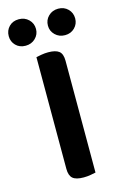

<svg xmlns="http://www.w3.org/2000/svg" viewBox="-149 -857 577 918"><g transform="rotate(-15 139.5 -398.5)"><path d="M147 7Q109 7 93 -7Q77 -21 77 -54V-607Q86 -609 103 -612Q120 -615 137 -615Q173 -615 190 -602Q207 -589 207 -554V-1Q198 1 181.5 4Q165 7 147 7ZM110 -738Q110 -711 90.5 -692Q71 -673 42 -673Q12 -673 -6.5 -692Q-25 -711 -25 -738Q-25 -766 -6.5 -785Q12 -804 42 -804Q71 -804 90.5 -785Q110 -766 110 -738ZM304 -738Q304 -711 285 -692Q266 -673 237 -673Q208 -673 188.5 -692Q169 -711 169 -738Q169 -766 188.5 -785Q208 -804 237 -804Q266 -804 285 -785Q304 -766 304 -738Z"/></g></svg>

Font: Baloo Bhaina 2 SemiBold
Style: Regular
Weight: 600
Designer: Yesha Goshar, Manish Minz, Shuchita Grover and Ek Type
Foundry: Ek Type
Version: Version 1.640;hotconv 1.0.111;makeotfexe 2.5.65597; ttfautoh